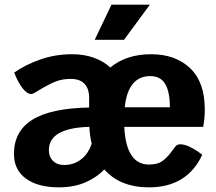

<svg xmlns="http://www.w3.org/2000/svg" viewBox="-20 -793 930 825"><path d="M853 -248H514Q522 -86 620 -86Q658 -86 679 -102Q700 -118 714 -137.5Q728 -157 734 -164Q742 -173 755 -173Q774 -173 799.5 -160Q825 -147 849 -128Q784 12 620 12Q496 12 428 -65Q395 -30 346 -9Q297 12 233 12Q143 12 91.5 -25.5Q40 -63 40 -132Q40 -229 119 -278.5Q198 -328 363 -331V-373Q363 -412 343 -433Q323 -454 284 -454Q247 -454 217.5 -442Q188 -430 145 -404L127 -393Q119 -389 114 -389Q96 -389 76.5 -414.5Q57 -440 41 -481Q87 -514 152 -537Q217 -560 290 -560Q341 -560 383 -545Q425 -530 454 -503Q523 -560 629 -560Q734 -560 797 -500Q860 -440 860 -322Q860 -285 853 -248ZM710 -332Q710 -398 690 -432Q670 -466 626 -466Q530 -466 516 -332ZM374 -176Q366 -207 364 -248Q190 -243 190 -148Q190 -119 208 -101.5Q226 -84 255 -84Q296 -84 327.5 -107.5Q359 -131 374 -176ZM459 -773H624L513 -622H387Z"/></svg>

Font: Krub
Style: Bold
Weight: 700
Version: Version 1.000; ttfautohint (v1.6)